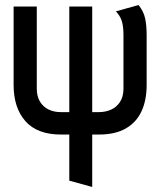

<svg xmlns="http://www.w3.org/2000/svg" viewBox="-20 -527 637 762"><path d="M530 -507 440 -482Q457 -464 463.5 -443Q470 -422 470 -388V-175Q470 -143 456 -122Q442 -101 420 -91.5Q398 -82 372 -82H346V-501H255V-82H222Q194 -82 172.5 -92.5Q151 -103 138.5 -124Q126 -145 126 -175V-501H34V-190Q34 -99 81 -46Q128 7 222 7H255V190L346 215V7H372Q437 7 479 -17Q521 -41 541.5 -85Q562 -129 562 -190V-388Q562 -426 556 -454Q550 -482 530 -507Z"/></svg>

Font: Advent Pro SemiBold
Style: Regular
Weight: 600
Designer: VivaRado, Andreas Kalpakidis
Foundry: VivaRado, Andreas Kalpakidis
Version: Version 3.000